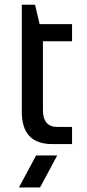

<svg xmlns="http://www.w3.org/2000/svg" viewBox="-20 -616 370 821"><path d="M73.2 -595.7H129.9L149.4 -512.7H288.1V-439.5H163.6V-145Q163.6 -73.2 225.6 -73.2H288.1V0H202.1Q73.2 0 73.2 -138.2ZM224.6 48.8 151.4 185.5H61L134.3 48.8Z"/></svg>

Font: Sansation
Style: Regular
Weight: 400
Designer: Bernd Montag
Version: Version 1.301